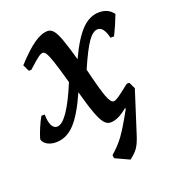

<svg xmlns="http://www.w3.org/2000/svg" viewBox="-124 -564 774 857"><g transform="rotate(-20 263.5 -135.0)"><path d="M462 -126 477 -95 416 96Q403 139 389.5 159Q376 179 350 198L283 167L281 152Q316 122 340.5 88.5Q365 55 408 -23L405 -26Q379 -5 360 3.5Q341 12 323 12Q307 12 294 -3.5Q281 -19 267 -56.5Q253 -94 234 -164Q192 -69 153 -28.5Q114 12 65 12Q41 12 23.5 2Q6 -8 2 -25Q8 -47 20 -75Q32 -103 43 -122H59Q59 -89 68 -70.5Q77 -52 93 -52Q140 -52 210 -221Q190 -293 178.5 -327Q167 -361 159.5 -372.5Q152 -384 144 -384Q136 -384 121.5 -373.5Q107 -363 71 -330H59L44 -361Q96 -418 132.5 -443Q169 -468 198 -468Q213 -468 225 -454Q237 -440 249.5 -405.5Q262 -371 281 -304Q321 -390 359 -429Q397 -468 443 -468Q486 -468 509 -436Q491 -388 469 -344H452Q439 -399 411 -399Q388 -399 364 -365Q340 -331 303 -246Q328 -143 341.5 -107.5Q355 -72 369 -72Q377 -72 392 -82Q407 -92 450 -126Z"/></g></svg>

Font: Alegreya Medium
Style: Italic
Weight: 500
Italic angle: -7°
Designer: Juan Pablo del Peral
Foundry: Huerta Tipografica
Version: Version 2.008; ttfautohint (v1.8)